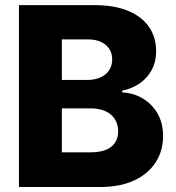

<svg xmlns="http://www.w3.org/2000/svg" viewBox="-20 -748 703 768"><path d="M55.7 0V-727.5H357.4Q438.5 -727.5 493.7 -704.1Q548.8 -680.7 576.7 -639.4Q604.5 -598.1 604.5 -543Q604.5 -501.5 587.2 -468.8Q569.8 -436 539.3 -414.8Q508.8 -393.6 468.8 -385.3V-378.4Q512.7 -376.5 550 -354.7Q587.4 -333 609.9 -294.4Q632.3 -255.9 632.3 -203.6Q632.3 -145 602.8 -98.9Q573.2 -52.7 517.1 -26.4Q460.9 0 379.9 0ZM227.5 -138.7H340.8Q397.5 -138.7 425 -160.9Q452.6 -183.1 452.6 -222.2Q452.6 -250.5 439.5 -271.2Q426.3 -292 401.9 -303.2Q377.4 -314.5 343.8 -314.5H227.5ZM227.5 -428.2H329.6Q358.4 -428.2 380.9 -438Q403.3 -447.8 416 -466.1Q428.7 -484.4 428.7 -510.3Q428.7 -546.9 402.6 -568.6Q376.5 -590.3 332 -590.3H227.5Z"/></svg>

Font: Inter 16pt ExtraBold
Style: Regular
Weight: 800
Version: Version 4.001;git-66647c0bb